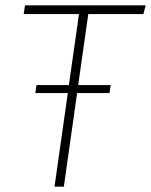

<svg xmlns="http://www.w3.org/2000/svg" viewBox="-20 -702 568 722"><path d="M312 -649 274 -382H396L392 -352H270L220 0H185L235 -352H113L117 -382H239L277 -649H69L74 -682H528L519 -649Z"/></svg>

Font: FiraGO UltraLight
Style: Italic
Weight: 200
Italic angle: -8°
Designer: bBox Type GmbH
Foundry: bBox Type GmbH
Version: Version 1.001